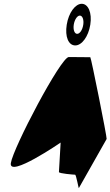

<svg xmlns="http://www.w3.org/2000/svg" viewBox="-20 -1003 581 1010"><path d="M37 -145C25 -65 299 -253 299 -253L290 -98C290 -90 369 -84 375 -84C381 -84 394 -6 395 -14L541 -272C543 -282 459 -702 455 -702C455 -702 384 -703 342 -703C300 -703 49 -225 37 -145ZM331 -873C321 -810 340 -764 376 -764C410 -764 445 -810 455 -873C465 -936 444 -983 410 -983C376 -983 341 -936 331 -873ZM368 -873C372 -899 386 -921 400 -921C414 -921 422 -899 418 -873C414 -846 400 -825 386 -825C372 -825 364 -846 368 -873Z"/></svg>

Font: Ampere
Style: UltCndIta
Weight: 400
Version: Version 1